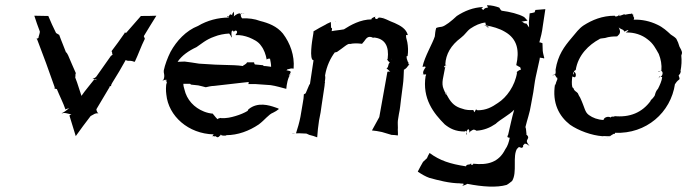

<svg xmlns="http://www.w3.org/2000/svg" viewBox="-20 -510 2624 733"><path d="M111 -450C118 -429 124 -410 132 -390C132 -388 132 -385 131 -382L127 -368V-365C126 -365 124 -364 123 -363C122 -363 120 -362 119 -362C120 -361 122 -360 122 -359C145 -300 167 -239 188 -179C189 -178 189 -172 188 -171C189 -172 194 -171 196 -170H197C207 -145 221 -118 230 -92H231C231 -93 235 -95 237 -95C239 -96 242 -96 244 -97C237 -91 224 -81 216 -78V-77C230 -82 240 -74 253 -74C250 -73 247 -71 245 -69L269 9V10C287 -16 307 -42 326 -67L337 -73C341 -76 351 -79 355 -77V-78C352 -79 348 -88 348 -93L398 -177C398 -178 399 -179 398 -180C399 -180 400 -180 401 -181C402 -181 404 -182 404 -181L405 -182C404 -182 404 -184 404 -185L408 -193C426 -221 445 -254 460 -281C462 -279 469 -277 474 -278C481 -278 489 -276 493 -274L495 -275C508 -302 518 -332 533 -362L529 -372C545 -398 561 -425 577 -450H576C556 -449 539 -449 519 -449H518L462 -385C461 -384 458 -385 457 -386H456C457 -385 455 -382 454 -381C439 -359 422 -336 406 -315V-314C407 -314 407 -311 408 -310V-308C408 -306 409 -302 410 -301C409 -301 404 -297 403 -296L348 -218C345 -214 338 -210 334 -209V-208C338 -209 347 -208 350 -204C346 -205 342 -206 340 -207C324 -186 306 -166 291 -144C283 -166 277 -190 268 -212L267 -216L268 -218V-225C268 -226 269 -231 270 -231L269 -232C260 -253 249 -277 240 -299L235 -308C234 -308 234 -309 234 -309L233 -310H232C224 -332 214 -354 206 -377L204 -378L194 -384C183 -406 173 -428 164 -450C164 -450 164 -449 164 -449C145 -449 130 -450 111 -450Z M604 -238C605 -236 606 -232 606 -230C608 -222 608 -210 602 -203C601 -202 600 -202 599 -201H600C601 -201 602 -203 603 -203C619 -209 620 -202 612 -202V-201C613 -201 615 -201 615 -200C620 -192 616 -190 616 -192C616 -193 617 -195 616 -196C613 -180 613 -164 615 -149C623 -67 699 1 796 3C795 4 793 6 792 8L789 10L790 11C791 10 792 9 792 8C795 11 799 11 803 10C809 14 811 18 822 6C822 5 823 4 824 3V5C826 9 844 8 844 7V6C888 6 931 -10 968 -35C992 -53 1005 -73 1023 -80C1031 -84 1038 -88 1045 -94C1044 -95 1039 -98 1031 -100C1008 -108 964 -122 929 -93C928 -92 925 -88 926 -87C913 -79 896 -72 879 -67C862 -62 846 -58 824 -59V-60C823 -59 814 -59 813 -57C813 -56 812 -56 812 -55C807 -56 802 -65 793 -75V-76C781 -77 769 -80 759 -84C721 -99 693 -129 684 -169C682 -175 680 -183 680 -190H706L709 -187L737 -184C747 -182 757 -179 765 -177H766C774 -179 787 -182 797 -182L902 -194C911 -195 921 -196 930 -197C929 -196 929 -194 929 -193C930 -192 928 -190 928 -190V-189H956L1013 -185C1034 -182 1056 -175 1072 -171H1073C1074 -185 1079 -216 1089 -225L1088 -226C1088 -223 1084 -221 1082 -219C1085 -227 1095 -236 1086 -239C1083 -240 1077 -241 1073 -242C1075 -243 1077 -243 1078 -246C1079 -247 1081 -245 1085 -247C1090 -249 1097 -249 1101 -248V-249C1105 -298 1088 -345 1060 -382C1037 -410 1005 -422 973 -430C952 -438 929 -441 904 -440C904 -441 903 -442 902 -443C899 -447 899 -454 899 -457C896 -456 898 -462 887 -457C883 -455 876 -451 872 -447C874 -451 874 -457 873 -461C872 -468 873 -466 867 -457C866 -455 866 -453 867 -452C866 -453 861 -455 860 -455C858 -456 855 -451 853 -447L854 -446C854 -445 853 -444 854 -443C813 -443 771 -432 736 -411C690 -393 654 -354 631 -312C620 -290 610 -264 605 -240L606 -239C606 -238 605 -237 605 -236ZM658 -274C674 -298 700 -316 730 -330C747 -341 766 -359 798 -370C815 -377 836 -381 855 -382C859 -377 862 -372 864 -367L865 -368C864 -372 863 -381 864 -387C865 -396 871 -394 873 -388C876 -398 893 -393 881 -379C881 -378 879 -377 879 -377V-376C898 -377 915 -373 931 -367C947 -360 966 -352 977 -335C988 -321 995 -301 998 -283H999C999 -284 1003 -286 1005 -286H1011V-285C1013 -275 1015 -265 1015 -255C1005 -256 997 -258 987 -258L984 -261L953 -264C951 -266 950 -270 950 -272H923C922 -268 917 -265 914 -263C913 -263 907 -259 907 -258C898 -259 884 -261 874 -261L809 -263H806L740 -267C722 -270 701 -273 685 -275ZM851 -443C844 -450 850 -449 853 -447ZM899 -457C899 -458 901 -459 901 -459H907C905 -458 901 -458 899 -457ZM907 -459H912V-460C911 -460 909 -460 907 -459Z M1096 -1 1097 0C1113 -2 1134 -1 1150 0L1161 5C1171 7 1182 11 1190 14H1191C1192 -6 1195 -29 1198 -50L1204 -81L1208 -109L1219 -182L1220 -193C1220 -194 1221 -196 1221 -196C1221 -196 1220 -197 1220 -197C1221 -205 1223 -214 1221 -222C1227 -258 1242 -289 1259 -311V-310C1261 -310 1265 -311 1267 -312C1291 -328 1309 -346 1316 -342C1329 -345 1343 -345 1361 -343L1362 -342C1363 -345 1368 -349 1370 -352C1377 -361 1384 -377 1406 -365C1407 -365 1406 -366 1405 -367C1450 -364 1466 -333 1460 -285H1459V-284C1458 -284 1458 -285 1458 -284C1460 -279 1463 -275 1468 -272C1467 -271 1465 -268 1464 -266L1461 -255C1460 -253 1457 -248 1456 -248V-247C1461 -247 1465 -239 1470 -237C1467 -237 1462 -237 1459 -236L1428 -63C1419 -45 1408 -28 1400 -12C1411 -11 1425 -9 1438 -6L1475 5C1483 5 1491 6 1498 7H1499C1500 -3 1498 -12 1499 -22C1499 -31 1498 -42 1499 -50L1503 -75C1507 -92 1509 -114 1511 -131L1518 -185C1521 -204 1521 -227 1522 -244C1524 -244 1530 -249 1532 -251L1539 -260C1539 -261 1541 -262 1542 -262L1543 -263C1542 -263 1540 -264 1540 -265C1539 -266 1540 -268 1539 -269V-272C1539 -272 1538 -274 1537 -274C1529 -293 1533 -298 1535 -296C1536 -295 1535 -295 1536 -295C1539 -314 1538 -333 1535 -349C1530 -366 1530 -370 1530 -376H1537C1531 -400 1509 -412 1487 -422C1464 -430 1447 -443 1426 -443L1423 -440C1415 -433 1409 -442 1413 -446C1413 -447 1414 -447 1414 -447C1413 -447 1413 -447 1412 -446C1399 -442 1396 -437 1399 -436C1356 -436 1318 -414 1293 -398C1278 -395 1260 -394 1246 -391C1247 -394 1248 -398 1247 -403L1244 -404C1244 -411 1243 -419 1243 -426C1236 -422 1230 -421 1223 -416C1208 -408 1192 -400 1178 -391H1177C1177 -382 1174 -371 1173 -362C1173 -362 1159 -280 1177 -280L1163 -187H1162V-189H1161V-187L1147 -154C1146 -153 1141 -150 1140 -150C1140 -141 1138 -127 1136 -117L1127 -64C1123 -43 1116 -19 1110 -1ZM1261 -426 1262 -428 1263 -427ZM1446 -444V-445L1444 -443C1444 -443 1445 -444 1446 -444ZM1472 -289C1473 -288 1473 -287 1474 -286C1473 -287 1473 -288 1473 -289ZM1474 -286 1476 -284V-283C1476 -283 1475 -284 1474 -286Z M1595 -255C1597 -255 1600 -256 1601 -256C1603 -256 1604 -255 1605 -254C1605 -253 1604 -252 1604 -252C1600 -245 1592 -236 1597 -226V-225C1600 -226 1604 -226 1606 -226C1607 -226 1607 -223 1606 -221H1605C1591 -133 1636 -77 1678 -35C1698 -19 1719 -8 1754 -8C1755 -8 1758 -10 1759 -11C1761 -11 1761 1 1761 4C1761 4 1763 3 1763 3C1763 1 1763 -2 1761 -5C1763 -17 1770 -19 1771 -13C1773 -10 1771 -5 1771 -3C1772 -5 1776 -9 1778 -10C1789 -18 1792 -15 1799 -11H1800C1827 -13 1850 -22 1872 -37C1891 -55 1924 -71 1943 -91C1939 -76 1934 -59 1931 -44L1920 4C1919 6 1919 7 1918 8C1914 17 1926 15 1926 16C1923 32 1918 48 1909 60C1884 110 1842 121 1787 115C1788 116 1782 123 1779 118C1778 117 1778 114 1779 113H1778C1777 122 1761 114 1759 125C1699 116 1659 103 1620 74C1616 80 1613 87 1610 94L1595 108C1588 120 1581 133 1575 145L1576 146C1591 156 1605 164 1619 169C1652 178 1696 190 1738 190V191C1739 190 1746 191 1748 191C1751 191 1750 195 1747 198C1746 198 1744 199 1745 199C1744 199 1744 200 1744 200C1745 200 1748 199 1750 198C1761 195 1764 191 1765 192C1821 203 1876 207 1914 196C1922 192 1928 186 1935 181C1956 147 1935 86 1955 56C1960 59 1955 48 1967 53C1967 53 1968 54 1969 54C1970 55 1976 54 1977 50C1977 49 1978 46 1977 44C1978 44 1979 43 1980 42C1984 39 1982 37 1987 39C1992 40 1997 44 2000 46H2001C1998 43 1994 38 1992 33C1988 22 2003 18 1993 7L1991 5L1989 4C1990 4 1990 2 1990 2L1988 -18C1987 -20 1987 -23 1986 -25C1992 -51 2003 -81 2007 -109L2016 -158C2019 -176 2021 -196 2025 -215L2040 -283L2041 -290C2043 -290 2046 -289 2047 -289C2050 -289 2054 -288 2056 -287L2058 -288C2056 -297 2053 -306 2052 -316L2051 -345C2049 -346 2041 -349 2039 -348C2044 -365 2050 -390 2052 -409C2055 -431 2059 -453 2062 -475H2061C2048 -474 2036 -473 2024 -472L2021 -463C2015 -461 2009 -460 2002 -459L1999 -423C1999 -417 2000 -411 2000 -405C1997 -410 1993 -415 1990 -420C1976 -420 1979 -428 1969 -427C1976 -428 1988 -430 1994 -431C1990 -436 1985 -441 1981 -445C1960 -457 1926 -465 1896 -469C1893 -469 1889 -476 1886 -481C1872 -486 1857 -490 1840 -490H1839C1840 -489 1839 -488 1840 -488C1842 -485 1841 -483 1844 -481H1841C1837 -480 1828 -479 1826 -472C1824 -473 1821 -475 1819 -476H1817L1819 -477C1820 -479 1823 -481 1824 -483C1787 -482 1753 -468 1724 -449C1704 -430 1680 -411 1667 -408C1660 -407 1651 -406 1645 -403V-402C1642 -393 1641 -381 1640 -371C1632 -345 1601 -294 1593 -255ZM1594 -225H1591L1590 -224C1591 -224 1593 -225 1594 -225ZM1676 -253C1672 -253 1681 -264 1684 -260V-261C1683 -261 1682 -262 1680 -264C1682 -303 1701 -337 1740 -366C1756 -378 1762 -391 1776 -401C1794 -413 1813 -422 1833 -424C1833 -422 1834 -418 1835 -415V-413C1860 -409 1887 -401 1907 -389C1957 -361 1963 -314 1951 -262L1950 -261H1952C1966 -252 1966 -254 1966 -253C1967 -251 1968 -246 1969 -244C1962 -244 1949 -233 1953 -233H1954C1946 -182 1914 -138 1881 -117C1858 -101 1836 -89 1803 -89C1802 -90 1799 -92 1797 -92L1792 -83V-82H1791C1789 -84 1788 -89 1787 -90C1773 -89 1757 -90 1745 -95C1719 -102 1704 -115 1690 -140C1688 -144 1686 -147 1684 -151C1684 -150 1683 -149 1683 -148L1674 -169C1663 -193 1674 -219 1679 -251C1679 -252 1680 -254 1681 -255H1680C1679 -254 1677 -253 1676 -253ZM1680 -158C1680 -157 1681 -156 1682 -156C1681 -157 1681 -158 1680 -159ZM1682 -156C1684 -155 1685 -156 1684 -154V-151C1683 -153 1683 -154 1682 -156ZM1828 -414C1831 -414 1832 -413 1835 -413C1835 -412 1836 -412 1836 -411C1833 -412 1831 -413 1828 -414ZM1836 -411C1841 -402 1847 -407 1847 -407C1843 -408 1840 -410 1836 -411ZM1744 200C1744 200 1743 200 1743 200C1743 200 1744 200 1744 200ZM1787 115V114H1786C1786 115 1787 114 1787 115Z M2088 -222C2088 -222 2088 -223 2089 -223H2088ZM2089 -223C2090 -224 2092 -224 2093 -224C2094 -225 2097 -226 2099 -226V-225C2098 -224 2095 -223 2093 -223ZM2101 -244C2101 -237 2102 -233 2101 -229H2100C2100 -229 2099 -228 2099 -226C2099 -226 2100 -226 2100 -226C2100 -226 2099 -225 2099 -225C2099 -223 2101 -219 2105 -214C2106 -214 2108 -213 2108 -213C2107 -213 2106 -210 2108 -210C2108 -209 2108 -209 2109 -209L2108 -208C2099 -188 2101 -181 2100 -185C2100 -186 2100 -188 2099 -189C2087 -116 2115 -66 2156 -34C2189 -11 2239 7 2280 10C2287 9 2297 10 2297 10C2297 10 2304 10 2307 9H2309C2314 6 2319 3 2323 1C2325 0 2327 2 2327 1C2328 0 2328 -2 2328 -3C2447 2 2541 -80 2557 -190C2557 -190 2557 -189 2558 -190C2572 -213 2579 -200 2571 -221C2570 -223 2577 -227 2578 -233L2579 -239H2578C2582 -259 2583 -279 2581 -298C2586 -310 2584 -314 2574 -332C2571 -343 2567 -353 2562 -362C2556 -369 2548 -373 2541 -378C2527 -391 2511 -406 2489 -416C2462 -429 2431 -436 2399 -435C2400 -436 2401 -440 2401 -442C2401 -444 2398 -443 2397 -453V-454H2396C2394 -456 2391 -458 2389 -460V-459C2390 -458 2390 -457 2391 -457C2385 -458 2373 -455 2367 -454H2366C2366 -455 2365 -455 2364 -455C2363 -457 2354 -451 2349 -451V-452L2347 -451C2348 -451 2348 -450 2349 -449C2349 -448 2346 -448 2344 -451L2345 -456C2345 -455 2345 -454 2344 -453C2344 -454 2343 -454 2343 -455V-452C2338 -447 2330 -446 2328 -448C2328 -449 2327 -450 2327 -450C2279 -450 2241 -434 2208 -413C2190 -401 2179 -385 2162 -365C2134 -332 2110 -300 2101 -244ZM2103 -214H2105C2104 -214 2103 -215 2103 -215C2103 -215 2103 -214 2103 -214ZM2165 -218C2167 -217 2171 -216 2173 -215C2179 -214 2181 -229 2174 -234C2172 -235 2172 -236 2171 -237C2172 -239 2174 -241 2178 -243C2187 -300 2228 -339 2269 -361C2268 -362 2277 -364 2290 -365C2305 -370 2320 -371 2335 -371H2336C2340 -376 2348 -379 2347 -392C2346 -396 2344 -402 2342 -406C2344 -403 2348 -401 2352 -399C2362 -396 2364 -389 2364 -389C2364 -389 2368 -391 2369 -392C2386 -400 2378 -391 2370 -387V-386C2401 -387 2431 -377 2452 -360C2474 -344 2483 -325 2495 -304C2503 -284 2507 -263 2505 -241C2505 -241 2504 -240 2504 -240C2504 -240 2505 -239 2505 -239C2512 -236 2511 -222 2502 -217C2505 -216 2508 -216 2508 -215C2506 -200 2499 -185 2492 -171C2481 -159 2482 -150 2479 -144C2475 -138 2470 -132 2464 -127V-125C2432 -81 2385 -60 2322 -67C2322 -67 2325 -65 2328 -64C2326 -64 2322 -64 2320 -65C2319 -65 2312 -65 2311 -61C2306 -67 2286 -64 2284 -52C2262 -53 2243 -60 2228 -71C2212 -83 2214 -96 2195 -137C2192 -142 2188 -148 2186 -154C2182 -160 2172 -162 2170 -172C2168 -174 2167 -176 2165 -177C2162 -190 2163 -204 2165 -218ZM2169 -236C2170 -234 2170 -232 2170 -230L2171 -228V-226H2170C2168 -227 2166 -232 2169 -236ZM2281 23 2297 15C2291 18 2284 21 2281 23ZM2297 15 2309 9C2311 9 2313 8 2316 7ZM2395 -458 2396 -456V-459ZM2396 -456 2398 -454C2399 -453 2399 -453 2397 -454C2397 -455 2396 -455 2396 -456ZM2491 -211C2492 -211 2493 -212 2494 -213C2493 -212 2491 -212 2491 -211ZM2496 -237C2497 -237 2501 -239 2504 -240C2503 -240 2501 -239 2499 -239C2491 -239 2492 -235 2496 -237ZM2494 -213C2495 -214 2497 -216 2497 -218C2497 -218 2498 -218 2501 -217C2500 -216 2496 -215 2494 -213Z"/></svg>

Font: Charger Mayhem
Style: Obl
Weight: 400
Designer: Jasper
Foundry: Cannot Into Space Fonts
Version: Version 0.98